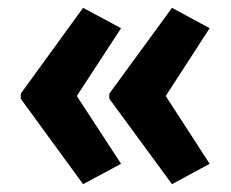

<svg xmlns="http://www.w3.org/2000/svg" viewBox="-20 -519 590 490"><path d="M33 -280 192 -499 289 -447 176 -274 289 -101 192 -49 33 -267ZM259 -280 419 -499 515 -447 403 -274 515 -101 419 -49 259 -267Z"/></svg>

Font: Noto Sans Gujarati Condensed
Style: Bold
Weight: 700
Width: 3
Designer: Jelle Bosma - Monotype Design Team, Universal Thirst
Foundry: Monotype Imaging Inc.
Version: Version 2.106; ttfautohint (v1.8.4.7-5d5b)